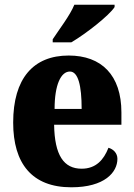

<svg xmlns="http://www.w3.org/2000/svg" viewBox="-20 -786 569 816"><path d="M204 -619V-606H283C346 -643 445 -721 467 -756V-766H296C278 -721 230 -659 204 -619ZM283 10C425 10 479 -54 479 -111C479 -135 462 -152 441 -158C421 -107 388 -69 327 -69C251 -69 212 -126 210 -256H496V-308C496 -467 411 -550 272 -550C122 -550 36 -453 36 -265C36 -91 116 10 283 10ZM327 -323H212C212 -426 239 -482 277 -482C312 -482 327 -423 327 -323Z"/></svg>

Font: Noto Serif Georgian Condensed Black
Style: Regular
Weight: 900
Width: 3
Designer: Monotype Design Team, Akaki Razmadze
Foundry: Google LLC
Version: Version 2.003